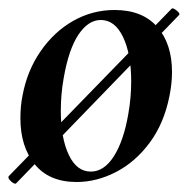

<svg xmlns="http://www.w3.org/2000/svg" viewBox="-26 -423 454 461"><path d="M11 18Q6 18 -1 11Q-8 4 -5 0L386 -402L388 -403Q392 -403 399.5 -396.5Q407 -390 404 -387L12 18ZM23 -139Q23 -169 28 -193Q39 -253 71.5 -300Q104 -347 150 -373Q196 -399 249 -399Q316 -399 351.5 -358.5Q387 -318 387 -250Q387 -223 381 -193Q368 -127 333.5 -80.5Q299 -34 252.5 -10Q206 14 158 14Q92 14 57.5 -28.5Q23 -71 23 -139ZM282 -149Q289 -188 289 -228Q289 -293 269.5 -334Q250 -375 216 -375Q186 -375 162.5 -340Q139 -305 127 -236Q120 -197 120 -157Q120 -92 139 -51.5Q158 -11 192 -11Q224 -11 247.5 -48Q271 -85 282 -149Z"/></svg>

Font: Cormorant Garamond
Style: Bold Italic
Weight: 700
Italic angle: -10°
Designer: Christian Thalmann (Catharsis Fonts)
Foundry: Catharsis Fonts
Version: Version 4.000